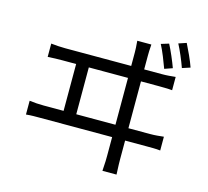

<svg xmlns="http://www.w3.org/2000/svg" viewBox="-120 -967 1239 1144"><g transform="rotate(15 500.0 -395.0)"><path d="M793.9 -796.9Q808.1 -770 825.2 -730.5Q842.3 -690.9 853 -661.1L804.2 -644Q793 -675.3 777.1 -714.4Q761.2 -753.4 746.1 -782.2ZM894 -828.1Q908.2 -800.3 925.8 -761.5Q943.4 -722.7 954.1 -691.9L904.8 -675.8Q893.1 -709 877 -746.6Q860.8 -784.2 846.2 -812ZM115.2 -615.2Q137.7 -612.8 160.4 -611.3Q183.1 -609.9 204.1 -609.9H609.9V-693.8Q609.9 -704.6 609.1 -721.9Q608.4 -739.3 606 -764.2H692.9Q690.9 -740.2 690.4 -721.7Q689.9 -703.1 689.9 -693.8V-609.9H798.8Q822.3 -609.9 842.8 -611.6Q863.3 -613.3 882.8 -615.2V-533.2Q862.8 -535.2 838.4 -535.6Q814 -536.1 798.8 -536.1H689.9V-247.1H824.2Q847.2 -247.1 867.7 -249Q888.2 -251 907.2 -252.9V-168Q886.7 -170.4 862.8 -170.7Q838.9 -170.9 824.2 -170.9H689.9V-57.1Q689.9 -49.3 690.4 -23.9Q690.9 1.5 692.9 38.1H606Q608.9 1.5 609.4 -22.9Q609.9 -47.4 609.9 -55.2V-170.9H167Q147 -170.9 125 -170.7Q103 -170.4 79.1 -168V-252.9Q124 -247.1 167 -247.1H290V-536.1H204.1Q161.6 -536.1 115.2 -533.2ZM609.9 -247.1V-536.1H368.2V-247.1Z"/></g></svg>

Font: Source Han Sans CN
Style: Regular
Weight: 400
Designer: Ryoko NISHIZUKA  (kana, bopomofo & ideographs); Paul D. Hunt (Latin, Greek & Cyrillic); Sandoll Communications , Soo-you
Foundry: Adobe
Version: Version 2.004;hotconv 1.0.118;makeotfexe 2.5.65603